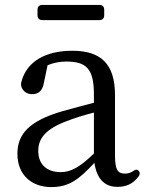

<svg xmlns="http://www.w3.org/2000/svg" viewBox="-20 -742 600 783"><path d="M189 21C262 21 303 -11 365 -78C374 -15 405 20 458 20C494 20 521 9 544 -21C552 -31 551 -40 545 -46C538 -53 531 -50 521 -43C511 -37 502 -34 490 -34C460 -34 449 -49 449 -109V-354C449 -482 391 -535 275 -535C165 -535 90 -491 68 -411C65 -402 65 -396 68 -386C76 -367 92 -358 111 -358C135 -358 154 -369 160 -409L174 -476C198 -486 224 -491 250 -491C331 -491 363 -463 363 -357V-323C321 -312 275 -300 233 -288C100 -249 51 -196 51 -115C51 -26 112 21 189 21ZM153 -660H385C398 -660 405 -667 405 -680V-702C405 -715 398 -722 385 -722H153C140 -722 133 -715 133 -702V-680C133 -667 140 -660 153 -660ZM136 -127C136 -177 166 -216 252 -248C282 -260 321 -272 363 -283V-116C305 -59 267 -40 228 -40C171 -40 136 -71 136 -127Z"/></svg>

Font: 寒蝉锦书宋 Text
Style: Regular
Weight: 400
Designer: 寒蝉锦书宋{Warren} 思源宋体{Ryoko NISHIZUKA 西塚涼子 (kana & ideographs); Frank Grießhammer (Latin, Greek & Cyrillic); Wenlong ZHANG 
Foundry: Adobe & ChillType
Version: Version 2.000;Glyphs 3.1.1 (3135)